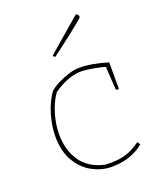

<svg xmlns="http://www.w3.org/2000/svg" viewBox="-130 -764 703 851"><g transform="rotate(-20 221.0 -339.0)"><path d="M246 6Q201 5 158.5 -18Q116 -41 88 -88Q60 -135 60 -207Q60 -253 75.5 -306.5Q91 -360 119 -399Q134 -413 158.5 -425.5Q183 -438 211 -447Q239 -456 261 -456Q288 -457 325 -450.5Q362 -444 397 -433V-308L387 -307L383 -311L376 -419Q362 -424 339 -428.5Q316 -433 293.5 -436Q271 -439 256 -438Q225 -436 192.5 -422Q160 -408 133 -388Q107 -351 93 -302Q79 -253 79 -211Q78 -138 113.5 -84Q149 -30 225 -13Q264 -11 292 -15Q320 -19 343.5 -29.5Q367 -40 393 -58L402 -45Q383 -29 363 -19Q343 -9 322 -3Q304 2 285 4Q266 6 246 6ZM175 -541 172 -547 211 -581 325 -679 331 -684Q333 -683 335.5 -680.5Q338 -678 341 -676L343 -667Q343 -665 324 -649Q305 -633 277 -611Q249 -589 222 -569Q195 -549 181 -538Z"/></g></svg>

Font: Labrada Thin
Style: Regular
Weight: 100
Designer: Mercedes Jáuregui
Foundry: Omnibus-Type Team
Version: Version 1.000; ttfautohint (v1.8.4.7-5d5b)